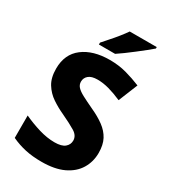

<svg xmlns="http://www.w3.org/2000/svg" viewBox="-225 -1036 1013 1151"><g transform="rotate(30 281.5 -460.5)"><path d="M526 -207Q526 -146 496 -96.5Q466 -47 406 -18.5Q346 10 255 10Q192 10 142 -1Q92 -12 45 -34V-189Q99 -164 155.5 -147Q212 -130 264 -130Q313 -130 335 -148.5Q357 -167 357 -195Q357 -229 322 -250.5Q287 -272 223 -302Q181 -321 141.5 -347.5Q102 -374 77 -414.5Q52 -455 52 -518Q52 -618 121.5 -671Q191 -724 306 -724Q368 -724 421 -709.5Q474 -695 525 -674L471 -541Q423 -562 381.5 -573.5Q340 -585 301 -585Q260 -585 240 -568Q220 -551 220 -525Q220 -504 234 -488.5Q248 -473 278 -457Q308 -441 357 -418Q410 -394 448 -366Q486 -338 506 -300.5Q526 -263 526 -207ZM510 -921Q494 -907 469 -887Q444 -867 415.5 -845Q387 -823 360.5 -803.5Q334 -784 314 -771H202V-784Q218 -803 241 -828.5Q264 -854 286 -881.5Q308 -909 323 -931H510Z"/></g></svg>

Font: Noto Sans Myanmar ExtraBold
Style: Regular
Weight: 800
Designer: Monotype Design Team
Foundry: Monotype Imaging Inc.
Version: Version 2.107; ttfautohint (v1.8.4.7-5d5b)